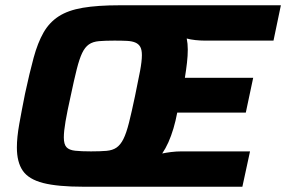

<svg xmlns="http://www.w3.org/2000/svg" viewBox="-20 -708 1085 728"><path d="M296 0Q199 0 144 -14Q89 -28 66.5 -60.5Q44 -93 44 -149Q44 -187 53 -237.5Q62 -288 75 -353Q92 -432 107.5 -489Q123 -546 145 -584.5Q167 -623 202.5 -646Q238 -669 294 -678.5Q350 -688 434 -688H1045L1017 -554H757Q740 -554 721 -556Q702 -558 688 -562Q690 -552 691 -542Q692 -532 692 -520Q692 -497 689 -470.5Q686 -444 681 -413H940L912 -281H652Q646 -249 637.5 -220.5Q629 -192 618.5 -168.5Q608 -145 595 -126Q609 -129 628.5 -131.5Q648 -134 668 -134H928L899 0ZM325 -134Q360 -134 383.5 -136Q407 -138 422 -148.5Q437 -159 448 -181Q459 -203 469 -242.5Q479 -282 492 -344Q504 -401 511 -438.5Q518 -476 518 -499Q518 -519 512 -530Q506 -541 493.5 -546.5Q481 -552 461.5 -553Q442 -554 414 -554Q379 -554 355.5 -552Q332 -550 317 -539.5Q302 -529 291.5 -507Q281 -485 271 -445.5Q261 -406 248 -344Q235 -286 228.5 -248Q222 -210 222 -187Q222 -161 232 -150Q242 -139 265 -136.5Q288 -134 325 -134Z"/></svg>

Font: Saira Thin
Style: Bold Italic
Weight: 700
Italic angle: -12°
Version: Version 1.101